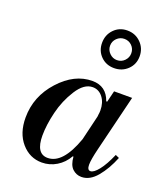

<svg xmlns="http://www.w3.org/2000/svg" viewBox="-141 -859 839 970"><g transform="rotate(20 278.0 -374.5)"><path d="M398 -389H403L418 -450H515L441 -147Q426 -86 426 -59Q426 -30 443 -30Q461 -30 486 -61.5Q511 -93 536 -151L556 -142Q530 -77 492.5 -32Q455 13 410 13Q382 13 361.5 -6.5Q341 -26 338 -70H334Q312 -31 275.5 -9Q239 13 197 13Q132 13 87.5 -38Q43 -89 43 -173Q43 -287 122.5 -374.5Q202 -462 298 -462Q373 -462 398 -389ZM217 -19Q298 -19 351 -168L383 -302Q383 -306 384 -312.5Q385 -319 385.5 -324Q386 -329 386 -335Q386 -378 364.5 -405.5Q343 -433 310 -433Q264 -433 226 -373.5Q188 -314 171 -243.5Q154 -173 154 -117Q154 -19 217 -19ZM305.5 -588.5Q277 -617 277 -660Q277 -703 305.5 -732.5Q334 -762 377 -762Q420 -762 449.5 -732.5Q479 -703 479 -660Q479 -617 449.5 -588.5Q420 -560 377 -560Q334 -560 305.5 -588.5ZM320 -660Q320 -637 337 -620Q354 -603 377 -603Q401 -603 417.5 -620Q434 -637 434 -660Q434 -684 417.5 -700.5Q401 -717 377 -717Q354 -717 337 -700.5Q320 -684 320 -660Z"/></g></svg>

Font: Libre Bodoni
Style: Italic
Weight: 400
Italic angle: -13°
Designer: Pablo Impallari, Rodrigo Fuenzalida
Foundry: Pablo Impallari, Rodrigo Fuenzalida
Version: Version 1.001